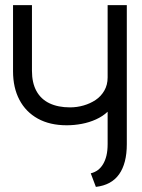

<svg xmlns="http://www.w3.org/2000/svg" viewBox="-20 -720 557 751"><path d="M476 -156V-700H401V-417Q401 -388 388 -365.5Q375 -343 354 -329Q333 -315 307 -307.5Q281 -300 254 -300Q207 -300 173.5 -316Q140 -332 122.5 -364Q105 -396 105 -443V-700H31V-441Q31 -377 56 -329.5Q81 -282 128 -256Q175 -230 241 -230Q270 -230 299.5 -235.5Q329 -241 355.5 -253Q382 -265 401 -283V-157Q401 -131 396.5 -112Q392 -93 383.5 -78.5Q375 -64 363 -55Q351 -46 335 -42L355 11Q416 4 446 -38.5Q476 -81 476 -156Z"/></svg>

Font: Advent Pro Medium
Style: Regular
Weight: 500
Designer: VivaRado, Andreas Kalpakidis
Foundry: VivaRado, Andreas Kalpakidis
Version: Version 3.000